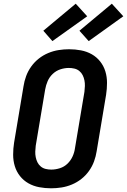

<svg xmlns="http://www.w3.org/2000/svg" viewBox="-20 -1009 686 1037"><path d="M256 8Q223 8 191.5 2Q160 -4 133.5 -19Q107 -34 88 -58Q69 -82 60 -111.5Q51 -141 51 -173.5Q51 -206 56 -238L107 -543Q111 -570 121 -597.5Q131 -625 148.5 -649.5Q166 -674 189.5 -692.5Q213 -711 240.5 -722.5Q268 -734 296.5 -738.5Q325 -743 353 -743Q386 -743 417.5 -737Q449 -731 475.5 -716Q502 -701 521 -677Q540 -653 549 -623.5Q558 -594 558 -561.5Q558 -529 553 -497L502 -192Q498 -165 488 -137.5Q478 -110 460.5 -85.5Q443 -61 419.5 -42.5Q396 -24 368.5 -12.5Q341 -1 312.5 3.5Q284 8 256 8ZM257 -93Q280 -93 303.5 -100.5Q327 -108 344.5 -125Q362 -142 372 -164Q382 -186 385 -209L436 -513Q438 -529 438.5 -544.5Q439 -560 436 -575Q433 -590 426.5 -603Q420 -616 408.5 -625.5Q397 -635 382 -638.5Q367 -642 352 -642Q329 -642 306 -634.5Q283 -627 265 -610Q247 -593 237.5 -571Q228 -549 224 -526L173 -222Q171 -206 170.5 -190.5Q170 -175 173 -160Q176 -145 182.5 -132Q189 -119 200.5 -109.5Q212 -100 227 -96.5Q242 -93 257 -93ZM459 -787 409 -843 584 -989 646 -921ZM263 -787 214 -843 389 -989 451 -921Z"/></svg>

Font: Iosevka Aile
Style: Bold Italic
Weight: 700
Italic angle: -9°
Designer: Belleve Invis
Foundry: Belleve Invis
Version: Version 28.0.1; ttfautohint (v1.8.4)